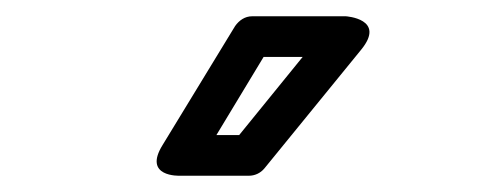

<svg xmlns="http://www.w3.org/2000/svg" viewBox="-20 -764 589 236"><path d="M352 -694 274 -598H246L304 -694ZM424 -703C455 -741 405 -744 405 -744H290C281 -744 274 -739 269 -732L180 -586C155 -546 201 -548 201 -548H286C293 -548 300 -551 305 -557Z"/></svg>

Font: Falling Sky
Style: Ou
Weight: 400
Designer: Paul D. Hunt
Foundry: Adobe Systems Incorporated
Version: Version 1.02